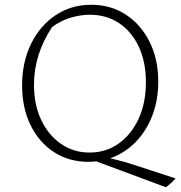

<svg xmlns="http://www.w3.org/2000/svg" viewBox="-20 -674 763 808"><path d="M352 7Q270 7 207 -34Q144 -75 108.5 -147.5Q73 -220 73 -315Q73 -412 110.5 -489Q148 -566 214 -610Q280 -654 364 -654Q446 -654 509.5 -612.5Q573 -571 609.5 -498Q646 -425 646 -331Q646 -252 620.5 -186.5Q595 -121 549.5 -75Q504 -29 444 -8Q470 -2 497 5.5Q524 13 557 24L719 77Q700 98 678 114L385 5Q368 7 352 7ZM357 -32Q426 -32 479.5 -70Q533 -108 563.5 -174.5Q594 -241 594 -328Q594 -413 564.5 -476.5Q535 -540 482 -576Q429 -612 358 -612Q319 -612 277 -599.5Q235 -587 199 -560Q123 -445 123 -317Q123 -234 153 -170Q183 -106 236 -69Q289 -32 357 -32Z"/></svg>

Font: Piazzolla SC ExtraLight
Style: Regular
Weight: 200
Designer: Juan Pablo del Peral
Foundry: Huerta Tipografica
Version: Version 1.330